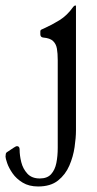

<svg xmlns="http://www.w3.org/2000/svg" viewBox="-117 -487 350 695"><path d="M158 -15Q158 11 153 45.5Q148 80 134 112.5Q120 145 93 166.5Q66 188 21 188Q-12 188 -35 174Q-58 160 -71.5 140.5Q-85 121 -91 103.5Q-97 86 -97 80Q-97 75 -96 70Q-95 65 -89 62L-68 48Q-59 42 -56 42Q-46 42 -46 54Q-46 76 -40 100Q-34 124 -18 141.5Q-2 159 27 159Q54 159 68 143.5Q82 128 87 103Q92 78 92 48V-269Q92 -294 89 -311Q86 -328 75 -338.5Q64 -349 40 -351Q29 -352 29 -363V-373Q29 -378 33 -380Q37 -382 42 -384Q71 -397 98.5 -414Q126 -431 148 -462Q152 -467 155 -467H156Q158 -467 158 -466Z"/></svg>

Font: Young Serif Light
Style: Regular
Weight: 300
Designer: Bastien Sozeau
Foundry: NBR — Bastien Sozeau
Version: Version 5.001